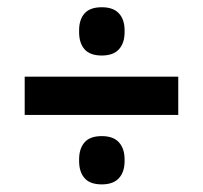

<svg xmlns="http://www.w3.org/2000/svg" viewBox="-20 -568 546 517"><path d="M46.5 -258.5V-361.5H460V-258.5ZM254 -71.5Q222.5 -71.5 207.8 -88.2Q193 -105 193 -134.5V-138.5Q193 -168 207.8 -184.8Q222.5 -201.5 254 -201.5Q285 -201.5 300.2 -184.8Q315.5 -168 315.5 -138.5V-134.5Q315.5 -105 300.2 -88.2Q285 -71.5 254 -71.5ZM254 -418.5Q222.5 -418.5 207.8 -435.2Q193 -452 193 -481.5V-486Q193 -515.5 207.8 -532Q222.5 -548.5 254 -548.5Q285 -548.5 300.2 -532Q315.5 -515.5 315.5 -486V-481.5Q315.5 -452 300.2 -435.2Q285 -418.5 254 -418.5Z"/></svg>

Font: Anek Bangla SemiBold
Style: Regular
Weight: 600
Designer: Sulekha Rajkumar (Bangla), Yesha Goshar (Latin)
Foundry: Ek Type
Version: Version 1.003